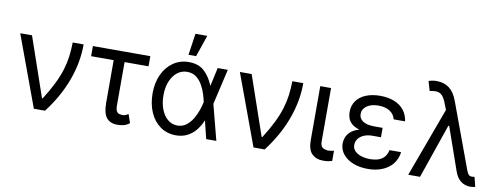

<svg xmlns="http://www.w3.org/2000/svg" viewBox="-63 -1108 3796 1456"><g transform="rotate(10 1834.5 -380.0)"><path d="M235.4 0 34.2 -545.9H125L282.2 -89.8H288.1Q334 -162.1 363 -221.7Q392.1 -281.2 408.2 -334.2Q424.3 -387.2 430.9 -438.7Q437.5 -490.2 438.5 -545.9H522.5Q522.9 -409.2 472.4 -270.3Q421.9 -131.3 321.3 0Z M1036.1 -545.9V-467.8H593.8V-545.9ZM767.6 -545.9H851.6V-131.8Q852.1 -101.1 860.8 -88.1Q869.6 -75.2 882.3 -72.5Q895 -69.8 906.2 -69.3Q918.9 -69.8 930.7 -75Q942.4 -80.1 950.2 -85L972.7 -18.6Q948.2 -0.5 926 4.6Q903.8 9.8 879.9 9.8Q824.7 9.8 796.4 -23.9Q768.1 -57.6 767.6 -136.7Z M1328.1 11.7Q1259.8 10.7 1208.7 -25.9Q1157.7 -62.5 1129.9 -126.2Q1102.1 -189.9 1101.6 -272.5Q1102.1 -355 1131.6 -418Q1161.1 -481 1213.4 -516.8Q1265.6 -552.7 1333 -552.7Q1408.2 -552.7 1452.9 -510.7Q1497.6 -468.8 1523.4 -403.3H1556.6L1569.3 -274.4L1640.6 0H1562.5L1495.1 -274.4Q1489.7 -300.3 1479 -334.7Q1468.3 -369.1 1449.7 -401.6Q1431.2 -434.1 1402.6 -455.8Q1374 -477.5 1333 -477.5Q1290 -477.5 1256.6 -451.2Q1223.1 -424.8 1204.3 -378.4Q1185.5 -332 1185.5 -271.5Q1185.5 -212.4 1203.4 -165.3Q1221.2 -118.2 1253.4 -91.1Q1285.6 -64 1328.1 -63.5Q1367.7 -63.5 1396.5 -85.4Q1425.3 -107.4 1445.3 -140.6Q1465.3 -173.8 1477.3 -209.2Q1489.3 -244.6 1495.1 -271.5L1554.7 -545.9H1632.8L1569.3 -271.5L1556.6 -137.7H1528.3Q1509.8 -93.8 1482.2 -60.1Q1454.6 -26.4 1416.5 -7.3Q1378.4 11.7 1328.1 11.7ZM1319.3 -606.4 1343.8 -772.5H1434.6L1377.9 -606.4Z M1926.8 0 1725.6 -545.9H1816.4L1973.6 -89.8H1979.5Q2025.4 -162.1 2054.4 -221.7Q2083.5 -281.2 2099.6 -334.2Q2115.7 -387.2 2122.3 -438.7Q2128.9 -490.2 2129.9 -545.9H2213.9Q2214.4 -409.2 2163.8 -270.3Q2113.3 -131.3 2012.7 0Z M2344.7 -545.9H2427.7V-134.8Q2428.2 -96.7 2448.2 -85.9Q2468.3 -75.2 2490.2 -75.2Q2501.5 -75.2 2514.2 -77.6Q2526.9 -80.1 2532.2 -82V-2.9Q2521.5 0.5 2504.2 3.9Q2486.8 7.3 2460.9 6.8Q2410.6 7.3 2377.4 -24.4Q2344.2 -56.2 2344.7 -134.8Z M2792 -284.2H2865.2V-244.1H2800.8Q2762.2 -244.1 2734.1 -231.9Q2706.1 -219.7 2690.9 -199Q2675.8 -178.2 2675.8 -152.3Q2675.3 -113.8 2712.6 -90.3Q2750 -66.9 2811.5 -66.4Q2871.1 -66.9 2903.6 -89.6Q2936 -112.3 2946.3 -159.2H3035.2Q3030.3 -120.6 3012.5 -89.6Q2994.6 -58.6 2965.1 -36.4Q2935.5 -14.2 2895.8 -2.2Q2856 9.8 2807.6 9.8Q2744.1 9.8 2694.3 -10Q2644.5 -29.8 2616 -65.2Q2587.4 -100.6 2586.9 -147.5Q2586.9 -169.4 2595.5 -193.1Q2604 -216.8 2626 -237.5Q2647.9 -258.3 2688.2 -271.2Q2728.5 -284.2 2792 -284.2ZM2865.2 -261.7H2792Q2729.5 -261.7 2690.9 -273.7Q2652.3 -285.6 2632.1 -304.9Q2611.8 -324.2 2604.7 -347.2Q2597.7 -370.1 2597.7 -391.6Q2597.7 -442.4 2623.8 -478.3Q2649.9 -514.2 2696.8 -533.4Q2743.7 -552.7 2805.7 -552.7Q2868.2 -552.7 2914.8 -533.9Q2961.4 -515.1 2989.5 -479.7Q3017.6 -444.3 3024.4 -394.5H2936.5Q2927.7 -432.1 2894.3 -454.6Q2860.8 -477.1 2805.7 -477.5Q2749.5 -477.1 2716.1 -453.4Q2682.6 -429.7 2682.6 -391.6Q2682.6 -357.9 2711.9 -337.4Q2741.2 -316.9 2800.8 -316.4H2865.2Z M3595.7 7.8Q3554.2 7.3 3522.9 -16.6Q3491.7 -40.5 3474.6 -90.8L3343.8 -464.8L3318.4 -524.4L3296.9 -579.1Q3282.7 -617.2 3266.1 -636Q3249.5 -654.8 3226.1 -658.2Q3202.6 -661.6 3168 -653.3L3146.5 -727.5Q3152.8 -730 3169.7 -733.6Q3186.5 -737.3 3208 -737.3Q3266.1 -737.3 3305.7 -706.8Q3345.2 -676.3 3368.2 -613.3L3553.7 -110.4Q3559.1 -96.7 3567.4 -83.3Q3575.7 -69.8 3596.7 -69.3Q3608.4 -70.3 3616.2 -71.3L3634.8 2.9Q3624.5 4.9 3614.7 6.3Q3605 7.8 3595.7 7.8ZM3118.2 0 3331.1 -578.1 3365.2 -418.9H3353.5L3209 0Z"/></g></svg>

Font: GitLab Sans
Style: Regular
Weight: 400
Designer: Rasmus Andersson
Foundry: Modifications by GitLab B.V., manufactured by rsms
Version: Version 4.000;git-c8fb6b7